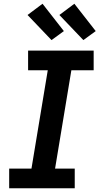

<svg xmlns="http://www.w3.org/2000/svg" viewBox="-20 -1005 540 1025"><path d="M29 0V-105H148L235 -630H130V-735H480V-630H361L274 -105H379V0ZM425 -791 297 -925 377 -985 491 -839ZM255 -791 127 -925 207 -985 321 -839Z"/></svg>

Font: Iosevka Extrabold
Style: Italic
Weight: 800
Italic angle: -9°
Monospace: yes
Designer: Belleve Invis
Foundry: Belleve Invis
Version: Version 32.5.0; ttfautohint (v1.8.4)